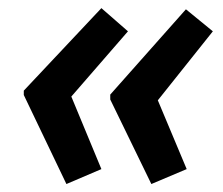

<svg xmlns="http://www.w3.org/2000/svg" viewBox="-20 -506 555 477"><path d="M39.1 -280.8 231.9 -485.8 297.9 -428.2 157.2 -266.1 231.9 -85.9 145 -48.8 39.1 -270ZM253.9 -271 441.9 -482.9 508.8 -428.2 372.1 -256.8 443.8 -85.9 356 -48.8 253.9 -258.8Z"/></svg>

Font: TypoPRO Open Sans
Style: Italic
Weight: 600
Italic angle: -12°
Foundry: Ascender Corporation
Version: Version 1.10